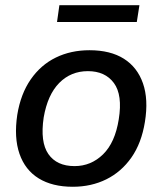

<svg xmlns="http://www.w3.org/2000/svg" viewBox="-20 -705 621 734"><path d="M258 9Q180 9 128 -23Q76 -55 54.5 -117Q33 -179 46 -266Q59 -346 97.5 -401.5Q136 -457 193.5 -485Q251 -513 322 -513Q402 -513 453.5 -480.5Q505 -448 526.5 -386.5Q548 -325 534 -239Q521 -158 482.5 -103Q444 -48 386.5 -19.5Q329 9 258 9ZM265 -70Q328 -70 374 -115Q420 -160 434 -249Q449 -342 415.5 -387.5Q382 -433 316 -433Q251 -433 206.5 -388Q162 -343 147 -256Q133 -162 165 -116Q197 -70 265 -70ZM198 -621 207 -685H513L503 -621Z"/></svg>

Font: Mulish ExtraLight SemiBold
Style: Italic
Weight: 600
Italic angle: -9°
Version: Version 3.603